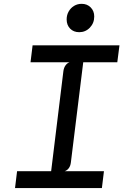

<svg xmlns="http://www.w3.org/2000/svg" viewBox="-20 -958 640 978"><path d="M56.5 0 67 -86H240.5L303 -596.5Q305.5 -613.5 313.8 -625Q322 -636.5 334.5 -641H135.5L146 -727H588.5L577.5 -641H404L341 -130.5Q339 -113 330.5 -101.5Q322 -90 309.5 -86H509.5L499 0ZM383.5 -794Q355 -794 337.2 -812.2Q319.5 -830.5 319.5 -859Q319.5 -881.5 329.8 -899.5Q340 -917.5 357.2 -928Q374.5 -938.5 396 -938.5Q424 -938.5 442 -920.2Q460 -902 460 -874Q460 -840.5 437.8 -817.2Q415.5 -794 383.5 -794Z"/></svg>

Font: Spline Sans Mono
Style: Italic
Weight: 400
Italic angle: -4°
Monospace: yes
Designer: Eben Sorkin, Mirko Velimirovic
Foundry: Sorkin Type
Version: Version 1.004